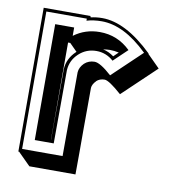

<svg xmlns="http://www.w3.org/2000/svg" viewBox="-71 -596 647 721"><g transform="rotate(10 252.5 -236.0)"><path d="M344.7 -417.5Q327.6 -421.4 310.5 -421.4Q304.2 -421.4 298.1 -420.7Q292 -419.9 285.2 -418.9Q306.6 -414.6 326.7 -399.9ZM150.9 -51.3H151.4Q151.4 -85 151.4 -117.9Q151.4 -150.9 151.9 -184.1Q151.9 -196.8 151.9 -214.6Q151.9 -232.4 152.1 -251.2Q152.3 -270 152.3 -287.8Q152.3 -305.7 152.3 -318.8Q153.3 -340.8 162.1 -358.6Q170.9 -376.5 186.5 -391.1L188 -392.6L159.2 -421.4H150.9ZM455.1 -432.1 502.9 -384.3 376.5 -264.2Q327.1 -308.1 310.5 -308.1Q291.5 -308.1 279.3 -296.4H279.8Q272.9 -289.6 269.3 -282.7Q265.6 -275.9 265.1 -269Q265.1 -233.9 264.9 -193.1Q264.6 -152.3 264.6 -109.4Q264.6 -87.9 264.6 -64.9Q264.6 -42 264.6 -19.8Q264.6 2.4 264.4 23.2Q264.2 43.9 264.2 61.5H88.4L41 14.2H38.1V-534.2H216.8V-531.2L218.3 -529.3Q239.3 -534.2 261.7 -534.2Q306.2 -534.2 354.2 -509.5Q402.3 -484.9 456.1 -433.1ZM327.1 -383.3Q298.8 -408.7 261.7 -408.7Q223.1 -408.7 195.1 -382.6Q167 -356.4 164.6 -318.8L163.6 -39.1H91.3V-481H163.6V-449.2Q206.5 -481 261.7 -481Q329.6 -481 378.4 -433.6Q378.9 -433.1 379.4 -433.1ZM438.5 -433.1Q391.6 -478.5 347.9 -500.2Q304.2 -522 261.7 -522Q231 -522 204.6 -514.2V-522H50.3V2H204.6Q204.6 -32.7 204.8 -74.2Q205.1 -115.7 205.1 -158.4Q205.1 -201.2 205.3 -242.4Q205.6 -283.7 205.6 -318.8V-317.9Q207 -336.9 223.1 -353Q239.3 -367.7 261.7 -367.7Q283.2 -367.7 327.6 -327.6Z"/></g></svg>

Font: Gondrin
Style: Regular
Weight: 400
Designer: Peter Wiegel, original typeface by Carl Albert Fahrenwaldt 1901
Foundry: Peter Wiegel
Version: Version 1.000 2010 initial release